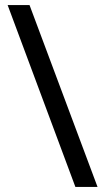

<svg xmlns="http://www.w3.org/2000/svg" viewBox="-20 -734 412 754"><path d="M96 -714 363 0H276L10 -714Z"/></svg>

Font: Go Noto Kurrent-Regular
Style: Regular
Weight: 400
Designer: Monotype Design Team
Foundry: Monotype Imaging Inc.
Version: Version 2.012; ttfautohint (v1.8.4.7-5d5b)